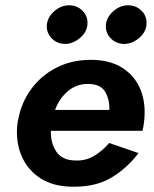

<svg xmlns="http://www.w3.org/2000/svg" viewBox="-20 -696 580 725"><path d="M380 -604Q384 -634 410 -655.5Q436 -677 466 -676Q496 -675 516 -654Q536 -633 533 -602Q530 -573 504 -551.5Q478 -530 448 -530Q417 -531 397 -552.5Q377 -574 380 -604ZM157 -604Q161 -634 187 -655.5Q213 -677 243 -676Q273 -675 293 -654Q313 -633 310 -602Q307 -573 280.5 -551.5Q254 -530 225 -530Q194 -531 174 -552.5Q154 -574 157 -604ZM503 -118Q460 -61 401 -25.5Q342 10 255 9Q182 9 132.5 -23Q83 -55 60.5 -109.5Q38 -164 46 -230Q48 -243 51 -255Q54 -267 57 -279Q75 -335 112.5 -378Q150 -421 203.5 -445.5Q257 -470 323 -470Q395 -470 442.5 -439.5Q490 -409 511 -356.5Q532 -304 524 -236Q522 -219 518 -202H172Q171 -155 193 -123Q215 -91 263 -90Q304 -88 336.5 -108Q369 -128 392 -156ZM315 -379Q269 -380 236 -351.5Q203 -323 188 -281H393Q394 -321 377 -349.5Q360 -378 315 -379Z"/></svg>

Font: Von Semi
Style: Italic
Weight: 600
Version: Version 4.000; ttfautohint (v1.8.4.7-5d5b)